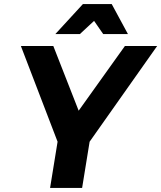

<svg xmlns="http://www.w3.org/2000/svg" viewBox="-20 -927 795 947"><path d="M611 -759H489L444 -824L374 -759H253L389 -907H531ZM385 0H227L264 -228L83 -700H243L368 -381L596 -700H755L422 -228Z"/></svg>

Font: Argentum Sans SemiBold
Style: Italic
Weight: 600
Italic angle: -11°
Designer: Julieta Ulanovsky (font), Cristiano Sobral (main changes and remaster)
Foundry: Julieta Ulanovsky (font), Cristiano Sobral (main changes and remaster)
Version: Version 2.007;June 15, 2022;FontCreator 14.0.0.2814 64-bit; 